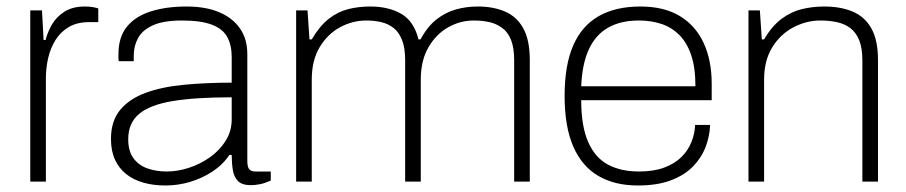

<svg xmlns="http://www.w3.org/2000/svg" viewBox="-20 -558 2785 590"><path d="M73 0V-526H109L114 -435H120Q126 -459 139.5 -482.5Q153 -506 178 -522Q203 -538 241 -538Q255 -538 266 -536Q277 -534 282 -532V-490H254Q217 -490 191.5 -475Q166 -460 150.5 -435Q135 -410 128 -379.5Q121 -349 121 -318V0Z M488 12Q452 12 421.5 3.5Q391 -5 368.5 -22.5Q346 -40 333.5 -67Q321 -94 321 -131Q321 -186 349 -220Q377 -254 427 -272.5Q477 -291 545 -297.5Q613 -304 692 -304V-383Q692 -419 678.5 -444Q665 -469 631.5 -482Q598 -495 539 -495Q483 -495 450.5 -480.5Q418 -466 404.5 -441.5Q391 -417 391 -387V-370H345Q344 -375 344 -380Q344 -385 344 -392Q344 -444 370 -476Q396 -508 443.5 -523Q491 -538 553 -538Q612 -538 653.5 -520.5Q695 -503 717.5 -470.5Q740 -438 740 -392V-64Q740 -45 746 -38Q752 -31 765 -31H812V-3Q794 5 779 8Q764 11 751 11Q724 11 711.5 -1.5Q699 -14 695.5 -35.5Q692 -57 692 -82H685Q665 -52 633 -31Q601 -10 564 1Q527 12 488 12ZM492 -31Q526 -31 561 -42.5Q596 -54 625.5 -75Q655 -96 673.5 -125.5Q692 -155 692 -191V-259Q581 -259 511 -247.5Q441 -236 407.5 -208Q374 -180 374 -130Q374 -94 390 -72Q406 -50 433 -40.5Q460 -31 492 -31Z M890 0V-526H925L931 -437H938Q962 -478 990 -500Q1018 -522 1050 -530Q1082 -538 1118 -538Q1174 -538 1213 -515.5Q1252 -493 1266 -437H1272Q1294 -477 1321.5 -498.5Q1349 -520 1381 -529Q1413 -538 1448 -538Q1496 -538 1532 -522.5Q1568 -507 1588 -471Q1608 -435 1608 -373V0H1560V-373Q1560 -411 1550.5 -435Q1541 -459 1523.5 -472Q1506 -485 1484 -490Q1462 -495 1436 -495Q1394 -495 1357 -474Q1320 -453 1296.5 -412.5Q1273 -372 1273 -313V0H1225V-373Q1225 -411 1215.5 -435Q1206 -459 1189.5 -472Q1173 -485 1151.5 -490Q1130 -495 1106 -495Q1063 -495 1024.5 -474Q986 -453 962 -412.5Q938 -372 938 -313V0Z M1940 12Q1869 12 1818.5 -17.5Q1768 -47 1741.5 -108Q1715 -169 1715 -263Q1715 -358 1741.5 -418.5Q1768 -479 1820 -508.5Q1872 -538 1948 -538Q2020 -538 2068.5 -509Q2117 -480 2142 -426.5Q2167 -373 2167 -300V-250H1766Q1766 -170 1787.5 -121.5Q1809 -73 1848.5 -52Q1888 -31 1943 -31Q1989 -31 2021 -43Q2053 -55 2073.5 -75Q2094 -95 2104.5 -121Q2115 -147 2116 -174H2162Q2161 -140 2148.5 -107Q2136 -74 2110 -47Q2084 -20 2042 -4Q2000 12 1940 12ZM1766 -293H2117Q2117 -350 2104 -388.5Q2091 -427 2067.5 -450.5Q2044 -474 2012.5 -484.5Q1981 -495 1943 -495Q1888 -495 1849.5 -473.5Q1811 -452 1790 -407.5Q1769 -363 1766 -293Z M2280 0V-526H2315L2321 -437H2328Q2352 -478 2381.5 -500Q2411 -522 2444 -530Q2477 -538 2513 -538Q2563 -538 2600 -522.5Q2637 -507 2657.5 -471Q2678 -435 2678 -373V0H2630V-373Q2630 -411 2620 -435Q2610 -459 2592.5 -472Q2575 -485 2551.5 -490Q2528 -495 2501 -495Q2458 -495 2418 -474Q2378 -453 2353 -412.5Q2328 -372 2328 -313V0Z"/></svg>

Font: Archivo SemiBold Thin
Style: Regular
Weight: 250
Version: Version 2.001